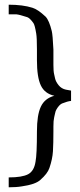

<svg xmlns="http://www.w3.org/2000/svg" viewBox="-20 -735 338 816"><path d="M282 -306Q268 -305 243 -295Q231 -289 220 -270Q216 -264 214 -253Q213 -248 211.5 -242Q210 -236 210 -235Q207 -223 207 -197V-177Q207 -126 205 -92Q203 -59 190 -21Q182 3 151 30Q130 49 73 57Q50 61 17 61V19Q74 19 99.5 5.5Q125 -8 131 -48Q137 -78 137 -177Q137 -246 153.5 -281.5Q170 -317 211 -328Q170 -337 153.5 -372Q137 -407 137 -479V-481V-525Q137 -574 134 -592Q128 -629 122 -637Q107 -658 96 -662Q62 -673 50 -674H17V-715Q77 -715 118 -702Q141 -695 174 -664Q189 -648 200 -603Q204 -587 207 -524V-479V-459Q207 -432 210 -420Q213 -407 214 -402Q217 -388 229 -373Q241 -358 260 -354Q268 -352 282 -350Z"/></svg>

Font: Pavanam
Style: Regular
Weight: 400
Designer: Tharique Azeez
Foundry: Tharique Azeez
Version: Version 1.86; ttfautohint (v1.3) -l 8 -r 50 -G 200 -x 14 -D 